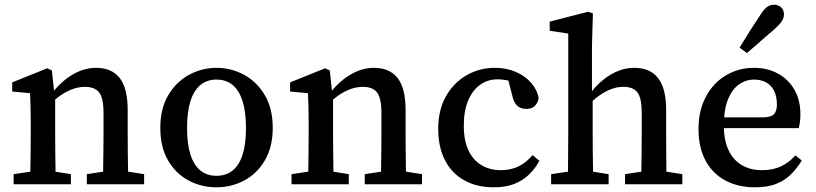

<svg xmlns="http://www.w3.org/2000/svg" viewBox="-20 -785 3475 818"><path d="M38 0V-43L145 -59H182L282 -43V0ZM108 0Q109 -25 109.5 -62.5Q110 -100 110.5 -140Q111 -180 111 -212V-263Q111 -290 110.5 -310.5Q110 -331 109.5 -349Q109 -367 108 -388L32 -395V-434L181 -494L201 -485L213 -373L215 -372V-212Q215 -180 215.5 -140Q216 -100 216.5 -62.5Q217 -25 217 0ZM350 0V-43L455 -59H492L594 -43V0ZM418 0Q419 -25 419.5 -62Q420 -99 420.5 -139Q421 -179 421 -212V-304Q421 -367 402.5 -391Q384 -415 342 -415Q319 -415 295.5 -407.5Q272 -400 248 -385Q224 -370 198 -346L189 -392H205Q230 -424 259.5 -447Q289 -470 321.5 -483Q354 -496 389 -496Q456 -496 490 -452.5Q524 -409 524 -316V-212Q524 -179 524.5 -139Q525 -99 525.5 -62Q526 -25 527 0Z M902 13Q838 13 783.5 -16Q729 -45 696 -101.5Q663 -158 663 -240Q663 -322 696.5 -379Q730 -436 785 -466Q840 -496 902 -496Q965 -496 1019.5 -466.5Q1074 -437 1108 -380Q1142 -323 1142 -241Q1142 -159 1108.5 -102Q1075 -45 1020.5 -16Q966 13 902 13ZM902 -36Q943 -36 971 -58.5Q999 -81 1013.5 -126Q1028 -171 1028 -239Q1028 -308 1013.5 -354Q999 -400 971 -423Q943 -446 902 -446Q862 -446 834 -423Q806 -400 791.5 -354.5Q777 -309 777 -240Q777 -171 791.5 -126Q806 -81 834 -58.5Q862 -36 902 -36Z M1222 0V-43L1329 -59H1366L1466 -43V0ZM1292 0Q1293 -25 1293.5 -62.5Q1294 -100 1294.5 -140Q1295 -180 1295 -212V-263Q1295 -290 1294.5 -310.5Q1294 -331 1293.5 -349Q1293 -367 1292 -388L1216 -395V-434L1365 -494L1385 -485L1397 -373L1399 -372V-212Q1399 -180 1399.5 -140Q1400 -100 1400.5 -62.5Q1401 -25 1401 0ZM1534 0V-43L1639 -59H1676L1778 -43V0ZM1602 0Q1603 -25 1603.5 -62Q1604 -99 1604.5 -139Q1605 -179 1605 -212V-304Q1605 -367 1586.5 -391Q1568 -415 1526 -415Q1503 -415 1479.5 -407.5Q1456 -400 1432 -385Q1408 -370 1382 -346L1373 -392H1389Q1414 -424 1443.5 -447Q1473 -470 1505.5 -483Q1538 -496 1573 -496Q1640 -496 1674 -452.5Q1708 -409 1708 -316V-212Q1708 -179 1708.5 -139Q1709 -99 1709.5 -62Q1710 -25 1711 0Z M2084 13Q2011 13 1957.5 -17Q1904 -47 1875.5 -103Q1847 -159 1847 -236Q1847 -317 1880 -375Q1913 -433 1968 -464.5Q2023 -496 2088 -496Q2138 -496 2178 -478.5Q2218 -461 2243.5 -431.5Q2269 -402 2275 -366Q2270 -344 2257.5 -332.5Q2245 -321 2223 -321Q2196 -321 2181.5 -336.5Q2167 -352 2162 -380L2140 -465L2197 -423Q2173 -435 2148.5 -441Q2124 -447 2099 -447Q2059 -447 2026.5 -424.5Q1994 -402 1975 -358Q1956 -314 1956 -249Q1956 -184 1977 -142Q1998 -100 2033.5 -80Q2069 -60 2113 -60Q2140 -60 2163.5 -66.5Q2187 -73 2208 -87Q2229 -101 2249 -124L2278 -100Q2259 -65 2232.5 -40Q2206 -15 2170 -1Q2134 13 2084 13Z M2328 0V-43L2435 -59H2472L2573 -43V0ZM2399 0Q2400 -25 2400 -62.5Q2400 -100 2400.5 -140Q2401 -180 2401 -212V-642L2322 -654V-693L2486 -735L2506 -728L2502 -590V-381L2505 -370V-212Q2505 -180 2505.5 -140Q2506 -100 2506.5 -62.5Q2507 -25 2507 0ZM2643 0V-43L2748 -59H2785L2887 -43V0ZM2711 0Q2712 -25 2712.5 -62Q2713 -99 2713.5 -139Q2714 -179 2714 -212V-304Q2714 -367 2696 -391Q2678 -415 2636 -415Q2613 -415 2590 -407.5Q2567 -400 2543 -384.5Q2519 -369 2492 -344L2478 -390H2497Q2521 -422 2550.5 -445.5Q2580 -469 2613 -482.5Q2646 -496 2682 -496Q2749 -496 2783.5 -452.5Q2818 -409 2818 -316V-212Q2818 -179 2818.5 -139Q2819 -99 2819 -62Q2819 -25 2820 0Z M3196 13Q3124 13 3069.5 -16.5Q3015 -46 2985.5 -101.5Q2956 -157 2956 -235Q2956 -314 2987 -372.5Q3018 -431 3072 -463.5Q3126 -496 3192 -496Q3250 -496 3294.5 -471.5Q3339 -447 3364.5 -403Q3390 -359 3390 -298Q3390 -281 3388 -265.5Q3386 -250 3383 -239H3008V-285H3236Q3270 -287 3280 -301.5Q3290 -316 3290 -339Q3290 -374 3278 -398Q3266 -422 3244 -434Q3222 -446 3192 -446Q3159 -446 3130 -426.5Q3101 -407 3082.5 -364Q3064 -321 3064 -249Q3064 -187 3084 -145Q3104 -103 3140.5 -81.5Q3177 -60 3226 -60Q3273 -60 3307 -76Q3341 -92 3369 -123L3396 -101Q3375 -67 3348.5 -41Q3322 -15 3285.5 -1Q3249 13 3196 13ZM3131 -582Q3144 -604 3157.5 -625.5Q3171 -647 3186 -670.5Q3201 -694 3218 -719Q3233 -744 3247 -754.5Q3261 -765 3278 -765Q3294 -765 3307 -754.5Q3320 -744 3320 -723Q3320 -709 3311 -695Q3302 -681 3280 -661Q3258 -643 3238.5 -625.5Q3219 -608 3200 -591.5Q3181 -575 3162 -559Z"/></svg>

Font: Source Serif 4 18pt Medium
Style: Regular
Weight: 500
Designer: Frank Grießhammer
Foundry: Adobe Systems Incorporated
Version: Version 4.004;hotconv 1.0.116;makeotfexe 2.5.65601